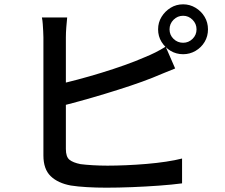

<svg xmlns="http://www.w3.org/2000/svg" viewBox="-20 -839 1040 889"><path d="M765 -703Q765 -677 783.5 -659Q802 -641 828 -641Q853 -641 871.5 -659Q890 -677 890 -703Q890 -729 871.5 -747.5Q853 -766 828 -766Q802 -766 783.5 -747.5Q765 -729 765 -703ZM712 -703Q712 -735 728 -761Q744 -787 770 -803Q796 -819 828 -819Q859 -819 885.5 -803Q912 -787 927.5 -761Q943 -735 943 -703Q943 -671 927.5 -645Q912 -619 885.5 -603.5Q859 -588 828 -588Q796 -588 770 -603.5Q744 -619 728 -645Q712 -671 712 -703ZM291 -758Q289 -738 287 -713Q285 -688 285 -666Q285 -653 285 -614.5Q285 -576 285 -523.5Q285 -471 285 -413.5Q285 -356 285 -302.5Q285 -249 285 -208Q285 -167 285 -149Q285 -113 301.5 -99.5Q318 -86 353 -79Q376 -76 409.5 -74Q443 -72 478 -72Q517 -72 564 -74Q611 -76 658.5 -80Q706 -84 749 -90.5Q792 -97 823 -105V10Q778 16 716.5 20.5Q655 25 591 27.5Q527 30 472 30Q426 30 383 27.5Q340 25 308 20Q248 9 214.5 -23.5Q181 -56 181 -119Q181 -145 181 -191Q181 -237 181 -294Q181 -351 181 -410.5Q181 -470 181 -522.5Q181 -575 181 -613.5Q181 -652 181 -666Q181 -678 180 -694.5Q179 -711 178 -727.5Q177 -744 174 -758ZM239 -446Q285 -456 339.5 -470.5Q394 -485 449.5 -502Q505 -519 557 -537.5Q609 -556 650 -574Q675 -584 699 -596Q723 -608 747 -623L791 -522Q766 -512 738 -500.5Q710 -489 686 -479Q641 -461 584 -442Q527 -423 466 -404.5Q405 -386 346.5 -370Q288 -354 239 -342Z"/></svg>

Font: Noto Sans KR Medium
Style: Regular
Weight: 500
Designer: Ryoko NISHIZUKA  (kana, bopomofo & ideographs); Paul D. Hunt (Latin, Greek & Cyrillic); Sandoll Communications , Soo-you
Foundry: Adobe
Version: Version 2.004-H2;hotconv 1.0.118;makeotfexe 2.5.65603